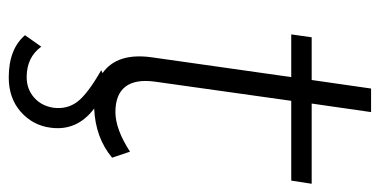

<svg xmlns="http://www.w3.org/2000/svg" viewBox="-240 -440 889 450"><g transform="rotate(90 205.0 -214.5)"><path d="M170.9 -132.8Q164.6 -86.9 182.6 -63.5Q200.7 -40 242.2 -40Q282.2 -40 335 -74.2L349.1 -32.2Q302.2 6.8 233.9 9.8Q287.1 49.8 278.8 111.8Q273.4 153.8 241.5 181.9Q209.5 210 161.1 210Q94.7 210 62 171.9L88.9 133.8Q113.8 168 160.2 168Q188 168 207.8 150.9Q227.5 133.8 231.9 106Q236.3 73.7 218.3 49.6Q200.2 25.4 144 -6.8L150.9 -9.8Q102.5 -43.9 113.8 -125L160.2 -452.1H60.1L66.9 -500H167L187 -639.2H242.2L222.2 -500H410.2L402.8 -452.1H215.8Z"/></g></svg>

Font: Human Sans Light
Style: Italic
Weight: 300
Italic angle: -8°
Designer: Tim Radville
Foundry: Continuum
Version: Version 1.000;FEAKit 1.0